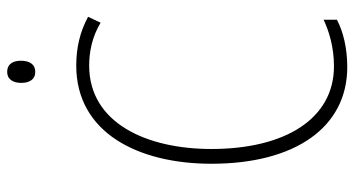

<svg xmlns="http://www.w3.org/2000/svg" viewBox="-240 -710 961 520"><g transform="rotate(-90 240.0 -450.5)"><path d="M305 -911C283 -911 275 -893 275 -873C275 -851 284 -835 305 -835C325 -835 335 -850 335 -874C335 -894 327 -911 305 -911ZM322 -689C359 -689 400 -681 438 -658L454 -692C413 -714 370 -724 322 -724C140 -724 56 -556 56 -358C56 -132 154 10 318 10C369 10 414 -1 446 -18V-54C416 -40 373 -26 320 -26C178 -26 96 -158 96 -358C96 -533 166 -689 322 -689Z"/></g></svg>

Font: Noto Sans Myanmar UI Condensed ExtraLight
Style: Regular
Weight: 200
Width: 3
Designer: Monotype Design Team
Foundry: Monotype Imaging Inc.
Version: Version 2.103